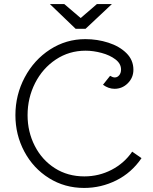

<svg xmlns="http://www.w3.org/2000/svg" viewBox="-20 -904 755 947"><path d="M56 -336Q56 -436 102 -522.5Q148 -609 227 -660Q306 -711 401 -711Q460 -711 514.5 -693.5Q569 -676 603.5 -642Q638 -608 638 -560Q638 -521 610.5 -493.5Q583 -466 545 -466Q515 -466 488 -486L523 -530Q536 -522 546 -522Q559 -522 568 -533Q577 -544 577 -561Q577 -590 549.5 -611Q522 -632 481 -643Q440 -654 402 -654Q321 -654 255.5 -610.5Q190 -567 153 -494Q116 -421 116 -336Q116 -254 151.5 -184.5Q187 -115 250.5 -74.5Q314 -34 396 -34Q468 -34 530.5 -66.5Q593 -99 632 -156L678 -124Q629 -52 554 -14.5Q479 23 395 23Q299 23 221.5 -25.5Q144 -74 100 -156.5Q56 -239 56 -336ZM297 -884 378 -815 458 -884H532L402 -762H353L226 -884Z"/></svg>

Font: Bellota
Style: Regular
Weight: 400
Designer: Kemie Guaida
Foundry: Kemie Guaida
Version: Version 4.001